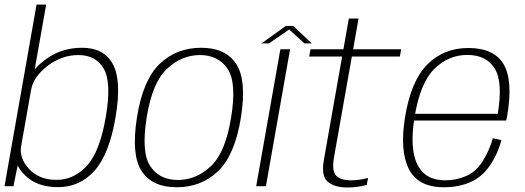

<svg xmlns="http://www.w3.org/2000/svg" viewBox="-24 -805 2269 830"><path d="M-4.5 0H34L54 -97.5L175.5 -785H134ZM227 4Q321.5 4 385 -67.5Q448.5 -139 475.5 -298Q502.5 -456 464.2 -527.2Q426 -598.5 331 -598.5Q242.5 -598.5 175.8 -550Q109 -501.5 100.5 -455L111 -419Q120.5 -472.5 181.2 -519.8Q242 -567 315 -567Q391 -567 425 -507Q459 -447 433 -297.5Q407 -147.5 351 -87.5Q295 -27.5 220 -27.5Q145.5 -27.5 101.8 -74.5Q58 -121.5 67.5 -175.5L44.5 -139Q36 -93 87 -44.5Q138 4 227 4Z M740 4.5Q846 4.5 918.8 -65.2Q991.5 -135 1017.5 -297Q1043 -458.5 997.2 -528.5Q951.5 -598.5 845.5 -598.5Q739 -598.5 666.2 -528.8Q593.5 -459 568 -297Q542.5 -135.5 588.2 -65.5Q634 4.5 740 4.5ZM745 -27Q665.5 -27 625.8 -86.2Q586 -145.5 610 -297Q634 -447.5 697.5 -507.2Q761 -567 840.5 -567Q919.5 -567 959.8 -507.5Q1000 -448 975 -297Q951 -146 887.5 -86.5Q824 -27 745 -27Z M1083.5 0H1125.5L1230 -592H1188ZM1106.5 -617.5H1139L1226 -677.5L1292 -617.5H1323.5L1243.5 -693H1212Z M1477.5 5.5Q1521 5.5 1561.5 -5.5L1567 -36Q1530 -25.5 1494 -25.5Q1449 -25.5 1429.2 -45.5Q1409.5 -65.5 1420 -126L1497 -560.5H1704.5L1710 -592H1502.5L1526 -725H1484L1460.5 -592H1318.5L1312.5 -560.5H1455L1376 -113.5Q1363.5 -43 1393.5 -18.8Q1423.5 5.5 1477.5 5.5Z M1895 4.5 1900 -25.5Q1814 -25.5 1780 -94.2Q1746 -163 1768 -298.5Q1792 -446 1853.2 -506.8Q1914.5 -567.5 1996 -567.5Q2079 -567.5 2115.2 -507.8Q2151.5 -448 2126.5 -305.5L2132.5 -313H1763.5L1758.5 -284H2164Q2166 -292 2168 -300.5Q2195 -456.5 2153.2 -527Q2111.5 -597.5 2001 -597.5Q1894 -597.5 1823.2 -526.2Q1752.5 -455 1727 -298.5Q1703.5 -154 1743.2 -74.8Q1783 4.5 1895 4.5ZM1900 -25.5 1895 4.5Q1958 4.5 2008 -17Q2058 -38.5 2092.2 -87.2Q2126.5 -136 2143.5 -199L2106.5 -207.5Q2091 -153 2062.5 -108Q2034 -63 1991.5 -44.2Q1949 -25.5 1900 -25.5Z"/></svg>

Font: Anybody UltraCondensed Thin ExtraLight
Style: Italic
Weight: 250
Italic angle: -10°
Version: Version 1.111